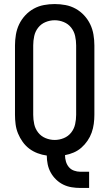

<svg xmlns="http://www.w3.org/2000/svg" viewBox="-20 -763 540 948"><path d="M376 165Q355 165 333.5 161.5Q312 158 292.5 148.5Q273 139 257 123.5Q241 108 230.5 89Q220 70 215.5 48.5Q211 27 211 5Q188 2 165.5 -6.5Q143 -15 124.5 -29Q106 -43 92 -62.5Q78 -82 69 -104Q60 -126 57 -149.5Q54 -173 54 -196V-539Q54 -565 58.5 -592Q63 -619 74.5 -643Q86 -667 104.5 -687Q123 -707 146.5 -720Q170 -733 196.5 -738Q223 -743 250 -743Q277 -743 303.5 -738Q330 -733 353.5 -720Q377 -707 395.5 -687Q414 -667 425.5 -643Q437 -619 441.5 -592Q446 -565 446 -539V-196Q446 -174 443 -151.5Q440 -129 432.5 -108Q425 -87 412 -68Q399 -49 382 -34Q365 -19 344 -10Q323 -1 301 3Q301 19 305.5 34.5Q310 50 320 62Q330 74 345.5 79.5Q361 85 376 85H420V165ZM250 -72Q273 -72 295 -81Q317 -90 331.5 -108.5Q346 -127 351 -150Q356 -173 356 -196V-539Q356 -562 351 -585Q346 -608 331.5 -626.5Q317 -645 295 -654Q273 -663 250 -663Q227 -663 205 -654Q183 -645 168.5 -626.5Q154 -608 149 -585Q144 -562 144 -539V-196Q144 -173 149 -150Q154 -127 168.5 -108.5Q183 -90 205 -81Q227 -72 250 -72Z"/></svg>

Font: Iosevka Curly Medium
Style: Regular
Weight: 500
Monospace: yes
Designer: Belleve Invis
Foundry: Belleve Invis
Version: Version 22.1.2; ttfautohint (v1.8.4)